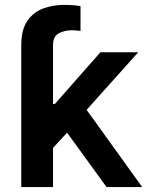

<svg xmlns="http://www.w3.org/2000/svg" viewBox="-20 -757 602 777"><path d="M555.4 0H411.2L251.4 -220.2L194.6 -158.4V0H66.1V-574.6Q66.1 -637.1 90.7 -672.6Q115.4 -708.1 154.8 -722.7Q194.2 -737.2 237.9 -737.2Q279.8 -737.2 305.8 -732.2V-631.7Q297.9 -632.8 289.4 -633.7Q280.9 -634.6 272 -634.6Q241.5 -634.6 218 -622.2Q194.6 -609.7 194.6 -574.6V-335.9H201.7L386.4 -545.5H539.4L330.6 -312.5Z"/></svg>

Font: Linik Sans SemiBold
Style: Regular
Weight: 600
Designer: Rasmus Andersson (font), Cristiano Sobral (main changes)
Foundry: rsms
Version: Version 3.018;June 1, 2022;FontCreator 14.0.0.2814 64-bit; t